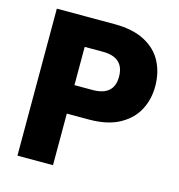

<svg xmlns="http://www.w3.org/2000/svg" viewBox="-105 -800 830 892"><g transform="rotate(15 309.5 -353.5)"><path d="M230 0H59V-707H336Q424 -707 481.5 -677Q539 -647 566.5 -595Q594 -543 594 -476Q594 -414 567 -362.5Q540 -311 482.5 -279.5Q425 -248 336 -248H230ZM317 -385Q420 -385 420 -476Q420 -569 317 -569H230V-385Z"/></g></svg>

Font: Ulagadi Sans
Style: Bold
Weight: 700
Designer: Ninad Kale (Devanagari), Jonny Pinhorn (Latin)
Foundry: Indian Type Foundry
Version: Version 3.01;March 29, 2020;FontCreator 12.0.0.2522 64-bit; 